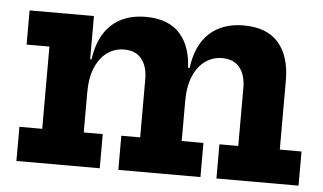

<svg xmlns="http://www.w3.org/2000/svg" viewBox="-44 -632 1176 700"><g transform="rotate(5 544.0 -282.0)"><path d="M770.5 0V-125H839.5V-338Q839.5 -384.5 817.8 -411.8Q796 -439 753 -439Q720 -439 692.5 -420Q665 -401 648.8 -363.5Q632.5 -326 632.5 -271L606.5 -393H638Q649.5 -478.5 697 -521.5Q744.5 -564.5 821.5 -564.5Q906.5 -564.5 949 -515.5Q991.5 -466.5 991.5 -378V-125H1071V0ZM38.5 0V-125H122V-426H38.5V-551H274V-125H343.5V0ZM411.5 0V-125H480.5V-338Q480.5 -384.5 458.8 -411.8Q437 -439 394.5 -439Q361 -439 333.8 -420Q306.5 -401 290.2 -363.5Q274 -326 274 -271L247.5 -393H279Q291 -478.5 338.5 -521.5Q386 -564.5 462.5 -564.5Q547.5 -564.5 590 -515.5Q632.5 -466.5 632.5 -378V-125H712V0Z"/></g></svg>

Font: Hepta Slab ExtraLight
Style: Bold
Weight: 700
Version: Version 1.102